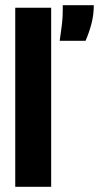

<svg xmlns="http://www.w3.org/2000/svg" viewBox="-20 -723 383 743"><path d="M39 0V-693H178V0ZM211 -565Q216 -599 219 -623.5Q222 -648 222.5 -667Q223 -686 223 -703H343Q343 -666 334 -631.5Q325 -597 311 -565Z"/></svg>

Font: Bricolage Grotesque 72pt SemiCondensed
Style: Bold
Weight: 700
Width: 4
Designer: Mathieu Triay
Foundry: Atelier Triay
Version: Version 1.001;gftools[0.9.33.dev8+g029e19f]